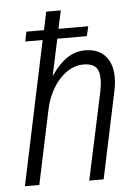

<svg xmlns="http://www.w3.org/2000/svg" viewBox="-51 -730 555 770"><g transform="rotate(-5 226.5 -345.0)"><path d="M415 -404Q415 -379 409 -350L335 0H277L352 -350Q358 -380 358 -401Q358 -437 342 -451.5Q326 -466 295 -466Q242 -466 198.5 -419Q155 -372 139 -298L76 0H18L140 -578H70L78 -617H149L164 -690H223L207 -617H327L318 -578H199L168 -433L171 -435Q230 -522 305 -522Q358 -522 386.5 -490.5Q415 -459 415 -404Z"/></g></svg>

Font: Decalotype Light Italic
Style: Regular
Weight: 300
Italic angle: -12°
Designer: Alfredo Marco Pradil
Foundry: Alfredo Marco Pradil
Version: Version 1.0